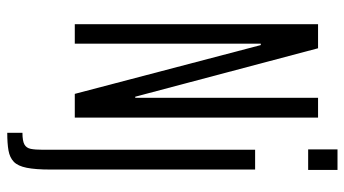

<svg xmlns="http://www.w3.org/2000/svg" viewBox="-236 -548 974 543"><g transform="rotate(90 251.5 -276.0)"><path d="M48 0V-688H116L253 -171H256V-688H312V0H245L107 -526H103V0ZM402 -660V-743H460V-660ZM355 191V148Q378 148 388 142.5Q398 137 400.5 124.5Q403 112 403 91V-510H459V69Q459 111 454 136Q449 161 437 172.5Q425 184 405 187.5Q385 191 355 191Z"/></g></svg>

Font: Saira UltraCondensed
Style: Regular
Weight: 400
Width: 1
Designer: Hector Gatti with collaboration of the Omnibus-Type team
Foundry: Omnibus-Type
Version: Version 1.101